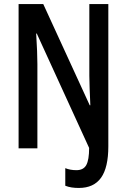

<svg xmlns="http://www.w3.org/2000/svg" viewBox="-20 -734 627 950"><path d="M370 196Q351 196 334.5 193.5Q318 191 303 185V98Q315 103 329 105.5Q343 108 358 108Q393 108 407 82.5Q421 57 421 -2L162 -568H159Q162 -520 163.5 -482Q165 -444 165 -417V0H72V-714H194L424 -213H427Q425 -260 423.5 -297Q422 -334 422 -359V-714H516V-10Q516 95 480 145.5Q444 196 370 196Z"/></svg>

Font: Noto Sans Sinhala ExtraCondensed Medium
Style: Regular
Weight: 500
Width: 2
Designer: Jelle Bosma - Monotype Design Team
Foundry: Monotype Imaging Inc.
Version: Version 2.006; ttfautohint (v1.8.4.7-5d5b)